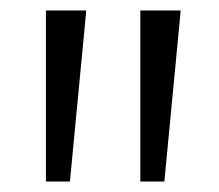

<svg xmlns="http://www.w3.org/2000/svg" viewBox="-20 -828 420 368"><path d="M145 -808V-804L114 -480H68V-808ZM326 -808V-804L295 -480H249V-808Z"/></svg>

Font: Encode Sans Normal
Style: Regular
Weight: 400
Designer: Pablo Impallari, Andres Torresi
Foundry: Pablo Impallari, Andres Torresi
Version: Version 1.000; ttfautohint (v1.00) -l 8 -r 50 -G 200 -x 14 -